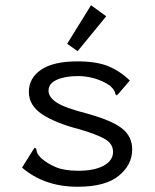

<svg xmlns="http://www.w3.org/2000/svg" viewBox="-20 -702 590 732"><path d="M276 10Q149 10 64 -63L106 -130L112 -139L118 -135Q119 -127 122 -119Q125 -111 137 -99Q161 -78 193.5 -64.5Q226 -51 279 -51Q340 -51 375.5 -70.5Q411 -90 411 -123Q411 -153 381.5 -171Q352 -189 280 -210Q191 -233 140.5 -266.5Q90 -300 90 -352Q90 -404 136.5 -436Q183 -468 275 -468Q348 -468 393 -449.5Q438 -431 475 -395L432 -345L425 -338L420 -343Q419 -351 415 -357.5Q411 -364 400 -375Q374 -393 342 -402.5Q310 -412 277 -412Q229 -412 197 -398Q165 -384 165 -356Q165 -332 195.5 -311.5Q226 -291 312 -269Q406 -243 445 -212.5Q484 -182 484 -132Q484 -74 433 -32Q382 10 276 10ZM276 -507 236 -535 327 -682 385 -640Z"/></svg>

Font: Inconsolata SemiExpanded
Style: Regular
Weight: 400
Width: 6
Monospace: yes
Designer: Raph Levien, Cyreal, Brenton Simpson
Foundry: Raph Levien, Cyreal, Google
Version: Version 3.000; ttfautohint (v1.8.2.53-6de2)